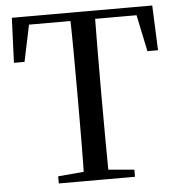

<svg xmlns="http://www.w3.org/2000/svg" viewBox="-52 -781 775 831"><g transform="rotate(-5 335.0 -366.0)"><path d="M170 0V-31L320 -44H349L501 -31V0ZM281 0Q283 -84 283.5 -169Q284 -254 284 -339V-392Q284 -478 283.5 -562.5Q283 -647 281 -732H389Q388 -648 387.5 -563Q387 -478 387 -392V-340Q387 -254 387.5 -169.5Q388 -85 389 0ZM22 -537 30 -732H640L648 -537H602L561 -732L610 -696H59L109 -732L68 -537Z"/></g></svg>

Font: Noto Serif JP ExtraLight Medium
Style: Regular
Weight: 500
Version: Version 2.003-H1;hotconv 1.1.1;makeotfexe 2.6.0